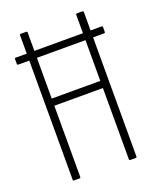

<svg xmlns="http://www.w3.org/2000/svg" viewBox="-125 -730 658 806"><g transform="rotate(-20 203.5 -327.5)"><path d="M12 -537Q7 -537 7 -542V-563Q7 -568 12 -568H395Q400 -568 400 -563V-542Q400 -537 395 -537H346H61ZM65 0Q61 0 61 -5V-650Q61 -655 65 -655H90Q95 -655 95 -650V-355H312V-650Q312 -655 317 -655H341Q346 -655 346 -650V-5Q346 0 341 0H317Q312 0 312 -5V-323H95V-5Q95 0 90 0Z"/></g></svg>

Font: Sofia Sans Extra Condensed ExtraLight
Style: Regular
Weight: 250
Designer: Botio Nikoltchev, Ani Petrova
Foundry: lettersoup
Version: Version 4.101